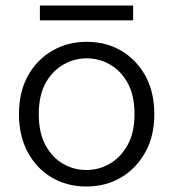

<svg xmlns="http://www.w3.org/2000/svg" viewBox="-20 -666 629 698"><path d="M293 12Q224 12 168.5 -20.5Q113 -53 81 -112.5Q49 -172 49 -250Q49 -332 81.5 -390.5Q114 -449 170 -481.5Q226 -514 295 -514Q366 -514 421 -481.5Q476 -449 508.5 -390.5Q541 -332 541 -250Q541 -171 508 -112Q475 -53 419.5 -20.5Q364 12 293 12ZM294 -48Q340 -48 379.5 -71Q419 -94 444 -139Q469 -184 469 -251Q469 -319 444.5 -363.5Q420 -408 380.5 -431Q341 -454 295 -454Q250 -454 210 -431Q170 -408 145.5 -363.5Q121 -319 121 -251Q121 -184 145 -139Q169 -94 208.5 -71Q248 -48 294 -48ZM125 -592V-646H464V-592Z"/></svg>

Font: DM Sans 16pt Light
Style: Regular
Weight: 300
Version: Version 4.004;gftools[0.9.30]